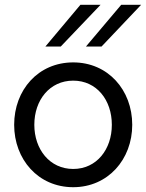

<svg xmlns="http://www.w3.org/2000/svg" viewBox="-20 -770 610 800"><path d="M315 -750 169 -576H233L399 -750ZM485 -750 338 -576H403L568 -750ZM285 10C430 10 531 -106 531 -250C531 -395 430 -510 285 -510C139 -510 39 -395 39 -250C39 -106 139 10 285 10ZM285 -66C187 -66 123 -148 123 -250C123 -353 187 -434 285 -434C383 -434 446 -353 446 -250C446 -148 383 -66 285 -66Z"/></svg>

Font: Oakes
Style: Regular
Weight: 400
Designer: Samuel Oakes
Foundry: Samuel Oakes
Version: Version 1.003;PS 001.003;hotconv 1.0.88;makeotf.lib2.5.64775